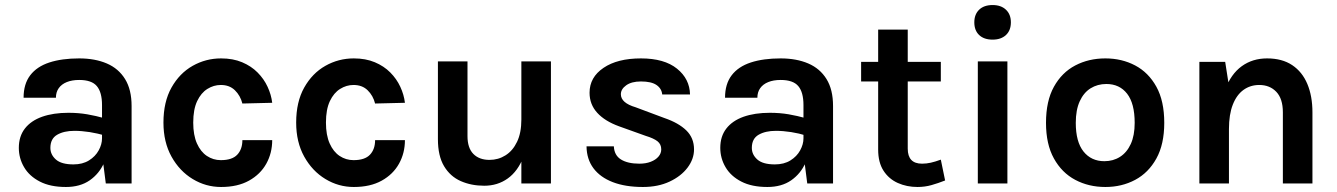

<svg xmlns="http://www.w3.org/2000/svg" viewBox="-20 -732 5335 766"><path d="M402.1 0 387 -117.9V-312.9Q387 -364 366.3 -388.5Q345.7 -413 296 -413Q267.5 -413 246.6 -404.6Q225.7 -396.2 214.4 -380.3Q203.1 -364.5 203.1 -342.1H74.1Q74.1 -397 100.6 -431.7Q127.1 -466.4 176.8 -482.7Q226.6 -499 296 -499Q359.1 -499 406.1 -478.8Q453.1 -458.6 479 -416.5Q505 -374.5 505 -309V0ZM243 14Q180.6 14 138.8 -7.7Q97 -29.3 76.1 -65Q55.1 -100.7 55.1 -142Q55.1 -188.1 79.3 -219.2Q103.4 -250.3 147.9 -266.2Q192.5 -282 253 -282Q292.7 -282 327.8 -276Q362.9 -269.9 397.9 -260.1V-191.1Q370.3 -199.9 338 -205Q305.6 -210 277 -210Q235.1 -210 208.1 -194.4Q181 -178.8 181 -142Q181 -115.1 203 -95.6Q225 -76.1 272.9 -76.1Q309.5 -76.1 335 -92Q360.5 -107.9 373.7 -132Q387 -156.1 387 -180H415Q415 -127.6 395.6 -83.4Q376.2 -39.2 338 -12.6Q299.7 14 243 14Z M862 14Q801.1 14 748.7 -17.8Q696.3 -49.5 664.2 -107.2Q632.1 -165 632.1 -242.9Q632.1 -325.6 664.2 -382.7Q696.3 -439.8 748.7 -469.4Q801.1 -499 862 -499Q909.4 -499 945.8 -483.7Q982.2 -468.4 1007.6 -442.8Q1033.1 -417.1 1047.6 -385.6Q1062.2 -354.1 1066 -321.9L947 -319Q938.9 -350.8 917.2 -371.9Q895.5 -393 861 -393Q832.6 -393 807.5 -377.3Q782.3 -361.7 766.6 -328.7Q750.9 -295.6 750.9 -242.9Q750.9 -193 765.7 -159.7Q780.5 -126.4 805.5 -109.8Q830.6 -93.1 861 -93.1Q906.1 -93.1 926.5 -114.8Q947 -136.4 947 -173H1066Q1066 -121.5 1042.5 -79.1Q1019 -36.7 973.6 -11.4Q928.1 14 862 14Z M1391.5 14Q1330.6 14 1278.2 -17.8Q1225.8 -49.5 1193.7 -107.2Q1161.6 -165 1161.6 -242.9Q1161.6 -325.6 1193.7 -382.7Q1225.8 -439.8 1278.2 -469.4Q1330.6 -499 1391.5 -499Q1438.9 -499 1475.3 -483.7Q1511.7 -468.4 1537.1 -442.8Q1562.6 -417.1 1577.1 -385.6Q1591.7 -354.1 1595.5 -321.9L1476.5 -319Q1468.4 -350.8 1446.7 -371.9Q1425 -393 1390.5 -393Q1362.1 -393 1337 -377.3Q1311.8 -361.7 1296.1 -328.7Q1280.4 -295.6 1280.4 -242.9Q1280.4 -193 1295.2 -159.7Q1310 -126.4 1335 -109.8Q1360.1 -93.1 1390.5 -93.1Q1435.6 -93.1 1456 -114.8Q1476.5 -136.4 1476.5 -173H1595.5Q1595.5 -121.5 1572 -79.1Q1548.5 -36.7 1503.1 -11.4Q1457.6 14 1391.5 14Z M2060 -487H2178V0H2060ZM1727.1 -487H1845.1V-189Q1845.1 -141.7 1868.5 -117.9Q1891.9 -94.1 1933 -94.1Q1968 -94.1 1996.8 -112.3Q2025.7 -130.4 2042.8 -166.2Q2060 -202 2060 -255H2091.9Q2091.9 -166 2069 -107.4Q2046.2 -48.8 2005.6 -19.9Q1965.1 9 1912 9Q1860.2 9 1818.2 -9.5Q1776.2 -28.1 1751.7 -68.9Q1727.1 -109.8 1727.1 -177Z M2545 14Q2475 14 2424.8 -5.3Q2374.7 -24.6 2347.6 -60.8Q2320.6 -97 2320 -148.1H2429Q2430.7 -112.1 2457.7 -95.6Q2484.6 -79 2530.9 -79Q2556.5 -79 2576.2 -86.6Q2595.9 -94.2 2607 -107.2Q2618.1 -120.1 2618.1 -136Q2618.1 -156.5 2603.2 -168.3Q2588.3 -180.2 2556 -190L2450 -228Q2393.2 -248.5 2362.7 -282Q2332.1 -315.5 2332.1 -362Q2332.1 -423.7 2387.8 -461.3Q2443.4 -499 2537.1 -499Q2630.2 -499 2680.9 -458.1Q2731.6 -417.3 2732.9 -355H2622Q2619.7 -378.9 2599 -393Q2578.4 -407 2537.1 -407Q2499.6 -407 2478.3 -391.7Q2457 -376.5 2457 -356Q2457 -321.4 2516 -304L2631 -261Q2687.1 -241.8 2718 -211.8Q2748.9 -181.8 2748.9 -136Q2748.9 -97.6 2723.1 -63.3Q2697.3 -29 2651.4 -7.5Q2605.4 14 2545 14Z M3200.6 0 3185.5 -117.9V-312.9Q3185.5 -364 3164.8 -388.5Q3144.2 -413 3094.5 -413Q3066 -413 3045.1 -404.6Q3024.2 -396.2 3012.9 -380.3Q3001.6 -364.5 3001.6 -342.1H2872.6Q2872.6 -397 2899.1 -431.7Q2925.6 -466.4 2975.3 -482.7Q3025.1 -499 3094.5 -499Q3157.6 -499 3204.6 -478.8Q3251.6 -458.6 3277.5 -416.5Q3303.5 -374.5 3303.5 -309V0ZM3041.5 14Q2979.1 14 2937.3 -7.7Q2895.5 -29.3 2874.6 -65Q2853.6 -100.7 2853.6 -142Q2853.6 -188.1 2877.8 -219.2Q2901.9 -250.3 2946.4 -266.2Q2991 -282 3051.5 -282Q3091.2 -282 3126.3 -276Q3161.4 -269.9 3196.4 -260.1V-191.1Q3168.8 -199.9 3136.5 -205Q3104.1 -210 3075.5 -210Q3033.6 -210 3006.6 -194.4Q2979.5 -178.8 2979.5 -142Q2979.5 -115.1 3001.5 -95.6Q3023.5 -76.1 3071.4 -76.1Q3108 -76.1 3133.5 -92Q3159 -107.9 3172.2 -132Q3185.5 -156.1 3185.5 -180H3213.5Q3213.5 -127.6 3194.1 -83.4Q3174.7 -39.2 3136.5 -12.6Q3098.2 14 3041.5 14Z M3640.5 14Q3597.6 14 3561.9 -2Q3526.1 -18 3504.8 -51Q3483.5 -84.1 3483.5 -135V-613.9H3601.5V-138.9Q3601.5 -79 3658.5 -79Q3675.9 -79 3693.4 -82.9Q3711 -86.8 3733.5 -95.1L3750.6 -12Q3722.7 -1 3696.2 6.5Q3669.7 14 3640.5 14ZM3415.5 -406.9V-485.1H3733.5V-406.9Z M3940.1 -573.9Q3905.6 -573.9 3886.3 -592.3Q3867.1 -610.7 3867.1 -642.9Q3867.1 -674.5 3886.3 -693.2Q3905.6 -711.9 3940.1 -711.9Q3973.8 -711.9 3993.4 -693.2Q4013 -674.6 4013 -643Q4013 -610.7 3993.4 -592.3Q3973.8 -573.9 3940.1 -573.9ZM3881.1 0V-487H3999.1V0Z M4390 14Q4323.5 14 4269.9 -14.4Q4216.2 -42.8 4184.7 -99.7Q4153.1 -156.5 4153.1 -241.9Q4153.1 -329.1 4184.7 -385.9Q4216.2 -442.8 4269.9 -470.9Q4323.5 -499 4390 -499Q4455.5 -499 4508.8 -470.9Q4562.1 -442.8 4593.5 -385.9Q4624.9 -329.1 4624.9 -241.9Q4624.9 -156.5 4593.5 -99.7Q4562.1 -42.8 4508.8 -14.4Q4455.5 14 4390 14ZM4386 -88.9Q4421.1 -88.9 4448.3 -106.2Q4475.6 -123.4 4491.3 -157.5Q4506.9 -191.5 4506.9 -241.9Q4506.9 -319.1 4476.8 -358Q4446.6 -396.9 4394 -396.9Q4358.7 -396.9 4331 -379.7Q4303.4 -362.4 4287.7 -328Q4271.9 -293.6 4271.9 -241.9Q4271.9 -166.2 4302.7 -127.6Q4333.6 -88.9 4386 -88.9Z M5098.1 0V-283.9Q5098.1 -338 5072.1 -365.5Q5046 -393 5003.9 -393Q4968.5 -393 4941.1 -373.4Q4913.8 -353.8 4898.4 -314.6Q4883 -275.5 4883 -217H4843.9Q4843.9 -311.5 4867.5 -374.1Q4891.1 -436.8 4934.1 -467.9Q4977.1 -499 5035.1 -499Q5095 -499 5135.3 -472.2Q5175.5 -445.4 5195.8 -396.9Q5216.1 -348.4 5216.1 -283.9V0ZM4765 0V-485.1H4868L4883 -389V0Z"/></svg>

Font: Karla
Style: Regular
Weight: 400
Designer: Jonathan Pinhorn
Version: Version 2.004;gftools[0.9.33]